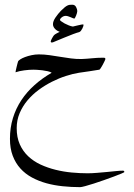

<svg xmlns="http://www.w3.org/2000/svg" viewBox="-20 -416 554 791"><path d="M492.2 293Q492.2 293.9 480.2 299.1Q468.3 304.2 450 311Q431.6 317.9 409.4 325.7Q387.2 333.5 366.9 340.1Q346.7 346.7 331.1 350.8Q315.4 355 310.1 355Q273.9 355 238.5 351.3Q203.1 347.7 171.1 338.9Q139.2 330.1 111.6 315.2Q84 300.3 64 278.1Q43.9 255.9 32.5 225.8Q21 195.8 21 155.8Q21 110.4 33.2 70.6Q45.4 30.8 67.9 -3.2Q90.3 -37.1 122.1 -65.4Q153.8 -93.8 192.9 -116.2Q187.5 -120.1 176.5 -122.6Q165.5 -125 153.8 -126.5Q142.1 -127.9 131.8 -128.4Q121.6 -128.9 117.2 -128.9Q100.6 -128.9 80.1 -126.2Q59.6 -123.5 43.9 -118.2Q43.9 -120.1 45.2 -126Q46.4 -131.8 48.1 -138.9Q49.8 -146 51.5 -152.6Q53.2 -159.2 54.2 -162.1Q55.2 -166 63 -171.1Q70.8 -176.3 83 -180.9Q95.2 -185.5 110.1 -188.7Q125 -191.9 140.1 -191.9Q162.1 -191.9 184.3 -188.7Q206.5 -185.5 228.5 -181.9Q250.5 -178.2 272.7 -175.3Q294.9 -172.4 316.9 -172.9Q338.4 -173.8 359.9 -176Q381.3 -178.2 401.9 -178.2Q404.8 -178.2 409.4 -178Q414.1 -177.7 414.1 -172.9Q414.1 -170.9 410.6 -163.8Q407.2 -156.7 403.1 -148.9Q398.9 -141.1 394.8 -135Q390.6 -128.9 389.2 -128.9Q372.6 -126 349.4 -122.6Q326.2 -119.1 305.2 -116.2Q280.3 -112.3 251.5 -103Q222.7 -93.8 194.1 -79.3Q165.5 -64.9 139.4 -45.7Q113.3 -26.4 93 -2.2Q72.8 22 60.8 50.5Q48.8 79.1 48.8 111.8Q48.8 149.9 61.5 178.5Q74.2 207 96.2 227.8Q118.2 248.5 147.2 262Q176.3 275.4 208.7 283.4Q241.2 291.5 275.1 294.7Q309.1 297.9 340.8 297.9Q358.9 297.9 379.9 296.1Q400.9 294.4 420.9 292.5Q440.9 290.5 458.3 288.8Q475.6 287.1 486.8 287.1Q492.2 287.1 492.2 293ZM324.2 -313.5Q324.2 -312 323 -307.6Q321.8 -303.2 319.3 -298.6Q316.9 -293.9 313.7 -289.6Q310.5 -285.2 306.2 -283.7Q299.3 -282.2 281.5 -275.6Q263.7 -269 244.1 -260.7Q220.2 -251.5 208.7 -246.1Q197.3 -240.7 193.4 -240.7Q191.9 -240.7 190.4 -241.9Q189 -243.2 189 -244.6Q189 -246.6 190.4 -250.2Q191.9 -253.9 194.1 -257.8Q196.3 -261.7 198.5 -265.4Q200.7 -269 202.1 -270.5Q203.1 -272 206.3 -274.2Q209.5 -276.4 213.1 -278.3Q216.8 -280.3 220.2 -282Q223.6 -283.7 226.1 -284.7Q222.2 -286.1 217.3 -288.8Q212.4 -291.5 208.3 -295.4Q204.1 -299.3 201.2 -304.4Q198.2 -309.6 198.2 -316.4Q198.2 -328.6 208.7 -344Q219.2 -359.4 231 -371.6Q240.7 -381.3 247.3 -386.5Q253.9 -391.6 259 -393.8Q264.2 -396 268.6 -396.2Q272.9 -396.5 278.3 -396.5Q288.1 -396.5 293.2 -387.5Q298.3 -378.4 298.3 -369.6Q298.3 -366.7 296.9 -361.8Q295.4 -356.9 293.5 -351.8Q291.5 -346.7 289.3 -343Q287.1 -339.4 286.1 -339.4Q284.2 -339.4 280.3 -341.1Q276.4 -342.8 271.2 -345Q266.1 -347.2 260.7 -348.9Q255.4 -350.6 251 -350.6Q242.2 -350.6 234.6 -344.7Q227.1 -338.9 227.1 -333.5Q227.1 -332 232.7 -327.9Q238.3 -323.7 246.3 -319.3Q254.4 -314.9 263.7 -311.3Q272.9 -307.6 280.3 -306.6Q286.1 -308.1 292.7 -309.6Q299.3 -311 305.2 -312.5Q311 -314 315.4 -314.7Q319.8 -315.4 321.3 -315.4Q324.2 -315.4 324.2 -313.5Z"/></svg>

Font: Scheherazade Urdu
Style: Regular
Weight: 400
Designer: SIL International
Foundry: SIL International
Version: Version 1.005 (build 117/117)